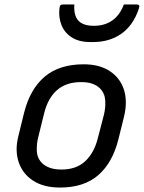

<svg xmlns="http://www.w3.org/2000/svg" viewBox="-20 -832 646 863"><path d="M356 -543Q426 -543 472.5 -513Q519 -483 536.5 -430.5Q554 -378 538 -310L513 -209Q487 -102 422.5 -45.5Q358 11 250 11Q177 11 129.5 -19.5Q82 -50 64 -103Q46 -156 63 -222L88 -324Q115 -432 181 -487.5Q247 -543 356 -543ZM344 -463Q278 -463 237 -427.5Q196 -392 179 -325L152 -216Q144 -185 145.5 -153Q147 -121 169 -99Q182 -86 203.5 -78Q225 -70 257 -70Q322 -70 362 -106.5Q402 -143 419 -208L447 -316Q455 -348 453 -380.5Q451 -413 429 -435Q416 -448 395.5 -455.5Q375 -463 344 -463ZM402 -716Q450 -716 484 -739.5Q518 -763 537 -812H594Q602 -812 605 -808Q608 -804 603 -790Q578 -717 525 -680Q472 -643 398 -643H386Q335 -643 302.5 -664Q270 -685 256.5 -719Q243 -753 247 -792Q248 -805 252 -808.5Q256 -812 266 -812H314Q311 -762 332.5 -739Q354 -716 402 -716Z"/></svg>

Font: Recursive Mn Lnr St
Style: Italic
Weight: 400
Italic angle: -15°
Monospace: yes
Version: Version 1.079;hotconv 1.0.112;makeotfexe 2.5.65598; ttfautoh